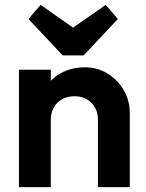

<svg xmlns="http://www.w3.org/2000/svg" viewBox="-20 -770 602 790"><path d="M383 0V-277Q383 -320 356 -347Q329 -374 286 -374Q258 -374 236 -362Q214 -350 201.5 -328Q189 -306 189 -277L138 -303Q138 -360 162.5 -402.5Q187 -445 230.5 -469Q274 -493 329 -493Q382 -493 424 -466.5Q466 -440 490 -397.5Q514 -355 514 -306V0ZM58 0V-483H189V0ZM415 -750 465 -692 324 -542H238L97 -692L147 -750L328 -623H233Z"/></svg>

Font: Outfit Thin SemiBold
Style: Regular
Weight: 600
Version: Version 1.100;gftools[0.9.27]